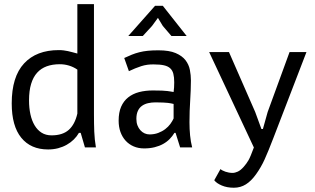

<svg xmlns="http://www.w3.org/2000/svg" viewBox="-20 -692 1484 904"><path d="M422.4 -154.3Q422.4 -110.4 423.8 -72.5Q425.3 -34.7 431.6 2H379.9L359.9 -66.4H351.6Q341.8 -49.3 327.4 -35.2Q313 -21 294.4 -10.5Q275.9 0 253.7 5.9Q231.4 11.7 206.5 11.7Q125 11.7 80.1 -43.5Q35.2 -98.6 35.2 -205.1Q35.2 -330.6 93.3 -393.3Q151.4 -456.1 256.8 -456.1Q269 -456.1 279.3 -454.8Q289.6 -453.6 299.6 -451.4Q309.6 -449.2 320.3 -446.3Q331.1 -443.4 344.2 -439.9V-672.4H422.4ZM344.2 -364.3Q325.7 -377 304.7 -383.3Q283.7 -389.6 261.7 -389.6Q227.1 -389.6 200.2 -379.9Q173.3 -370.1 154.8 -349.6Q136.2 -329.1 126.5 -296.9Q116.7 -264.6 116.7 -219.2Q116.7 -183.6 123.3 -153.6Q129.9 -123.5 143.1 -101.6Q156.2 -79.6 176 -67.1Q195.8 -54.7 222.7 -54.7Q274.4 -54.7 303.5 -80.3Q332.5 -106 344.2 -157.2Z M538.6 0ZM564.9 -418.9Q584 -427.7 600.8 -434.6Q617.7 -441.4 636 -446Q654.3 -450.7 675.8 -452.9Q697.3 -455.1 725.6 -455.1Q776.9 -455.1 807.1 -442.1Q837.4 -429.2 853.3 -408.7Q869.1 -388.2 874 -363Q878.9 -337.9 878.9 -313.5Q878.9 -290 877.9 -266.6Q877 -243.2 875.5 -219Q874 -194.8 873 -169.7Q872.1 -144.5 872.1 -116.7Q872.1 -84.5 875 -54.4Q877.9 -24.4 884.8 2H828.1L806.6 -66.4H801.3Q792 -50.8 778.8 -37.4Q765.6 -23.9 748 -14.2Q730.5 -4.4 708 1.2Q685.5 6.8 658.7 6.8Q631.3 6.8 609.4 -2.7Q587.4 -12.2 571.5 -29.5Q555.7 -46.9 547.1 -70.8Q538.6 -94.7 538.6 -124Q538.6 -162.6 550.3 -189.5Q562 -216.3 583.5 -233.4Q605 -250.5 634.5 -258.3Q664.1 -266.1 700.2 -266.1Q726.6 -266.1 742.4 -265.4Q758.3 -264.6 768.3 -263.4Q778.3 -262.2 784.4 -261Q790.5 -259.8 797.4 -258.8Q798.8 -271 799.6 -280.5Q800.3 -290 800.3 -304.7Q800.3 -328.6 796.1 -344.7Q792 -360.8 781.2 -370.6Q770.5 -380.4 752 -384.5Q733.4 -388.7 704.6 -388.7Q673.3 -389.6 644.8 -380.4Q616.2 -371.1 586.9 -356.9ZM797.4 -202.6Q790.5 -204.1 785.2 -205.3Q779.8 -206.5 771 -207.5Q762.2 -208.5 748.5 -209.2Q734.9 -210 712.4 -210Q693.8 -210 677.5 -206.3Q661.1 -202.6 648.7 -193.8Q636.2 -185.1 629.2 -169.9Q622.1 -154.8 622.1 -132.3Q622.1 -115.2 627.2 -101.8Q632.3 -88.4 640.9 -78.9Q649.4 -69.3 660.6 -64.2Q671.9 -59.1 684.1 -59.1Q706.5 -59.1 725.1 -66.2Q743.7 -73.2 758.1 -84.2Q772.5 -95.2 782.2 -108.6Q792 -122.1 797.4 -134.3ZM710 -664.6H746.6L858.9 -522.5H787.1L746.6 -569.8L723.6 -607.9L695.8 -569.8L652.3 -522.5H584Z M1181.6 -164.6 1210.9 -84.5H1217.8L1240.2 -164.6L1343.3 -446.8H1422.9L1267.1 -42Q1242.2 22.9 1225.6 59.3Q1209 95.7 1186 127.9Q1163.1 160.2 1137.7 176Q1112.3 191.9 1081.1 191.9Q1048.8 191.9 1024.2 181.4Q999.5 170.9 988.8 156.7L1018.1 104Q1021.5 107.4 1027.8 110.6Q1034.2 113.8 1041.7 116.5Q1049.3 119.1 1057.9 120.6Q1066.4 122.1 1074.7 122.1Q1086.4 122.1 1099.6 116Q1112.8 109.9 1127 94Q1141.1 78.1 1150.1 62.3Q1159.2 46.4 1175.3 2.4L964.8 -446.8H1058.1Z"/></svg>

Font: PT Astra Sans
Style: Regular
Weight: 400
Designer: A.Korolkova, I. Chaeva
Foundry: ParaType Ltd
Version: Version 1.001; ttfautohint (v1.6)